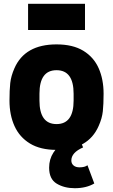

<svg xmlns="http://www.w3.org/2000/svg" viewBox="-20 -777 596 1012"><path d="M30 0ZM30 0ZM278 13Q193 13 138 -20.5Q83 -54 56.5 -112.5Q30 -171 30 -247Q30 -302 34 -339Q38 -376 56 -417Q111 -543 278 -543Q364 -543 419 -509.5Q474 -476 500 -417.5Q526 -359 526 -283Q526 -228 522 -190.5Q518 -153 500 -113Q445 13 278 13ZM278 -123Q368 -123 368 -247V-283Q368 -407 278 -407Q188 -407 188 -283V-247Q188 -123 278 -123ZM395 0ZM374 215Q319 215 279 191Q239 167 239 107Q239 62 261.5 27.5Q284 -7 318.5 -30.5Q353 -54 391 -66L418 0Q356 27 356 69Q356 85 367.5 95Q379 105 399 105Q427 105 441 94L477 190Q435 215 374 215ZM428 -619ZM428 -619H128V-757H428Z"/></svg>

Font: Tanohe Sans
Style: Bold
Weight: 700
Designer: Village Type and Design LLC & Cristiano Sobral
Foundry: Cooper Hewitt Smithsonian Design Museum
Version: Version 1.00;September 29, 2021;FontCreator 13.0.0.2655 64-b